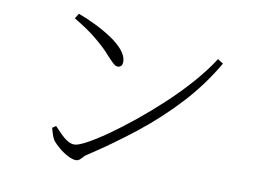

<svg xmlns="http://www.w3.org/2000/svg" viewBox="-71 -779 1143 852"><g transform="rotate(10 500.0 -353.0)"><path d="M318 -32Q303 -32 281 -43.5Q259 -55 239.5 -71.5Q220 -88 210 -101Q203 -112 197.5 -129.5Q192 -147 190 -155L206 -166Q223 -148 238.5 -132.5Q254 -117 269.5 -108Q285 -99 300 -99Q316 -99 353.5 -119Q391 -139 442.5 -175Q494 -211 552 -258Q610 -305 668 -359Q726 -413 776.5 -470.5Q827 -528 862 -583L887 -567Q826 -462 744 -373.5Q662 -285 565.5 -209Q469 -133 362 -63Q355 -59 348.5 -51.5Q342 -44 335 -38Q328 -32 318 -32ZM428 -473Q421 -473 411.5 -480.5Q402 -488 382 -510Q364 -531 345.5 -548Q327 -565 307 -581.5Q287 -598 262 -615Q237 -632 205 -651L219 -674Q258 -660 298.5 -640Q339 -620 373.5 -597Q408 -574 429 -548.5Q450 -523 450 -498Q450 -485 444 -479Q438 -473 428 -473Z"/></g></svg>

Font: Noto Serif KR ExtraLight
Style: Regular
Weight: 200
Designer: Ryoko NISHIZUKA 西塚涼子 (kana & ideographs); Frank Grießhammer (Latin, Greek & Cyrillic); Wenlong ZHANG 张文龙 (bopomofo); San
Foundry: Adobe
Version: Version 2.002-H1;hotconv 1.1.0;makeotfexe 2.6.0